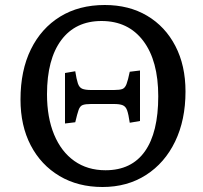

<svg xmlns="http://www.w3.org/2000/svg" viewBox="-20 -734 812 768"><path d="M390 14Q292 14 218 -30Q144 -74 103 -152.5Q62 -231 62 -336Q62 -452 103.5 -536.5Q145 -621 220.5 -667.5Q296 -714 399 -714Q496 -714 568.5 -671Q641 -628 681.5 -550Q722 -472 722 -368Q722 -254 680.5 -168Q639 -82 564 -34Q489 14 390 14ZM402 -53Q506 -53 559.5 -128.5Q613 -204 613 -349Q613 -491 553 -570.5Q493 -650 386 -650Q282 -650 225 -573.5Q168 -497 168 -357Q168 -264 196.5 -195.5Q225 -127 277.5 -90Q330 -53 402 -53ZM240 -240V-442L281 -449Q286 -417 291.5 -400.5Q297 -384 309 -379Q321 -374 344 -374H436Q459 -374 469.5 -378Q480 -382 486 -397.5Q492 -413 499 -447L540 -452V-250L499 -243Q494 -277 488.5 -292.5Q483 -308 471 -313Q459 -318 436 -318H344Q322 -318 311 -314Q300 -310 294.5 -294.5Q289 -279 281 -245Z"/></svg>

Font: Literata 12pt
Style: Regular
Weight: 400
Designer: Latin by Veronika Burian and Jose Scaglione. Greek by Irene Vlachou. Cyrillic by Vera Evstafieva.
Foundry: TypeTogether
Version: Version 3.002